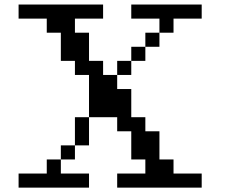

<svg xmlns="http://www.w3.org/2000/svg" viewBox="-20 -817 1040 852"><path d="M562.5 -734.4V-796.9H875V-734.4H750V-671.9H687.5V-734.4ZM62.5 -734.4V-796.9H437.5V-734.4H312.5V-671.9H375V-546.9H437.5V-484.4H500V-421.9H562.5V-296.9H625V-234.4H687.5V-109.4H750V-46.9H875V15.6H500V-46.9H625V-109.4H562.5V-234.4H500V-296.9H375V-484.4H312.5V-546.9H250V-671.9H187.5V-734.4ZM62.5 15.6V-46.9H187.5V-109.4H250V-46.9H375V15.6ZM687.5 -671.9V-609.4H625V-546.9H562.5V-484.4H500V-546.9H562.5V-609.4H625V-671.9ZM375 -296.9V-171.9H312.5V-109.4H250V-171.9H312.5V-296.9Z"/></svg>

Font: KH Dot Dougenzaka 16
Style: Regular
Weight: 400
Designer: Original version for X68000 by Keitarou Hiraki (http://hp.vector.co.jp/authors/VA000874/) / TrueType conversion by Homem
Version: Version 1.00.20150527